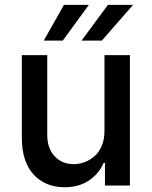

<svg xmlns="http://www.w3.org/2000/svg" viewBox="-20 -776 634 803"><path d="M163 -606.2 247.5 -755.7H351.6L242.5 -606.2ZM321 -606.2 431.5 -755.7H536.6L405.9 -606.2ZM416.9 -226.2V-545.5H523.4V0H419V-94.5H413.4Q393.5 -48.7 351.4 -20.8Q309.3 7.1 250.4 7.1Q169.4 7.1 120.4 -46.3Q71.4 -99.8 71.4 -198.5V-545.5H177.6V-211.3Q177.6 -155.9 208.3 -122.7Q239 -89.5 288.7 -89.5Q311.8 -89.5 334.2 -98Q356.5 -106.5 375.4 -122.9Q394.2 -139.2 405.5 -166Q416.9 -192.8 416.9 -226.2Z"/></svg>

Font: TID UI Medium
Style: Regular
Weight: 500
Designer: The TID Project Authors
Foundry: Bakken & Bæck
Version: Version 1.001;hotconv 1.0.109;makeotfexe 2.5.65596